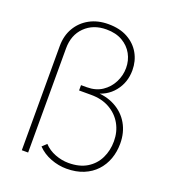

<svg xmlns="http://www.w3.org/2000/svg" viewBox="-131 -805 821 915"><g transform="rotate(20 279.0 -348.0)"><path d="M309 10Q269 10 229.5 -5Q190 -20 162 -49L184 -70Q207 -45 241 -32Q275 -19 309 -19Q365 -19 402.5 -42Q440 -65 459 -104Q478 -143 478 -190Q478 -238 456.5 -276.5Q435 -315 395 -338Q355 -361 300 -361H239V-388H268Q314 -388 346 -409.5Q378 -431 395.5 -465.5Q413 -500 413 -538Q413 -576 395.5 -608Q378 -640 344.5 -659.5Q311 -679 263 -679Q196 -679 154 -637.5Q112 -596 112 -528V0H80V-528Q80 -581 103.5 -621Q127 -661 168 -683.5Q209 -706 263 -706Q321 -706 361.5 -683.5Q402 -661 423.5 -623Q445 -585 445 -538Q445 -476 408 -430Q371 -384 307 -373L306 -382Q368 -382 414 -357.5Q460 -333 485 -289.5Q510 -246 510 -190Q510 -148 497 -112Q484 -76 458.5 -48.5Q433 -21 395.5 -5.5Q358 10 309 10Z"/></g></svg>

Font: Outfit Thin Thin
Style: Regular
Weight: 250
Version: Version 1.100;gftools[0.9.27]